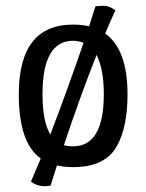

<svg xmlns="http://www.w3.org/2000/svg" viewBox="-20 -563 506 664"><path d="M379 -527Q358 -482 344 -447Q421 -392 421 -237Q421 -126 386 -61Q346 15 233 15Q202 15 177 9L155 79Q141 81 136 81Q107 81 87 65L121 -15Q45 -68 45 -237Q45 -478 233 -478Q262 -478 288 -472L310 -541Q322 -543 340 -543Q358 -543 379 -527ZM127 -237Q127 -143 154 -98Q212 -249 269 -415Q250 -422 233 -422Q127 -422 127 -237ZM233 -57Q339 -57 339 -237Q339 -324 314 -373Q257 -229 201 -61Q213 -57 233 -57Z"/></svg>

Font: Port Lligat Sans
Style: Regular
Weight: 400
Designer: Dario Muhafara, Eduardo Rodriguez Tunni
Foundry: Tipo
Version: Version 1.002